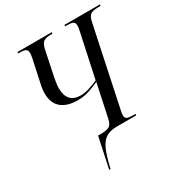

<svg xmlns="http://www.w3.org/2000/svg" viewBox="-212 -852 1114 1200"><g transform="rotate(-30 345.0 -252.0)"><path d="M223 210 270 -10H293Q331 -10 350.5 -20.5Q370 -31 378 -71L428 -306Q399 -292 358 -278Q317 -264 272 -264Q196 -264 154 -299Q112 -334 112 -406Q112 -427 116.5 -451Q121 -475 126 -496L154 -627Q160 -653 160 -668Q160 -691 146.5 -697.5Q133 -704 103 -704H93L95 -714H343L341 -704H332Q293 -704 276.5 -692Q260 -680 251 -639L216 -470Q213 -455 209 -432Q205 -409 205 -388Q205 -336 229 -308.5Q253 -281 304 -281Q329 -281 361 -290.5Q393 -300 429 -316L497 -633Q500 -644 501 -654Q502 -664 502 -671Q502 -692 488.5 -698Q475 -704 444 -704H432L434 -714H690L688 -704H675Q637 -704 618.5 -694Q600 -684 592 -645L471 -72Q467 -55 467 -42Q467 -20 483 -15Q499 -10 530 -10H541L539 0H400Q351 0 321 19Q291 38 271 83.5Q251 129 233 210Z"/></g></svg>

Font: Noto Serif Display Condensed
Style: Italic
Weight: 400
Width: 3
Italic angle: -12°
Designer: Monotype Design Team
Foundry: Monotype Imaging Inc.
Version: Version 2.009